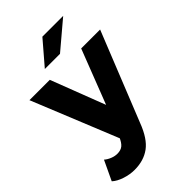

<svg xmlns="http://www.w3.org/2000/svg" viewBox="-329 -948 1283 1283"><g transform="rotate(-45 312.0 -307.0)"><path d="M197.8 -675.6 338.9 -840H535.6L341.1 -675.6ZM145.6 225.6Q101.1 225.6 55.6 210.6Q10 195.6 -16.7 171.1L48.9 32.2Q66.7 47.8 91.7 57.8Q116.7 67.8 140 67.8Q173.3 67.8 192.8 51.7Q212.2 35.6 227.8 -1.1L224.4 5.6L-22.2 -601.1H170L317.8 -216.7L466.7 -601.1H645.6L393.3 28.9Q352.2 137.8 292.2 181.7Q232.2 225.6 145.6 225.6Z"/></g></svg>

Font: Paperlogy 9 Black
Style: Regular
Weight: 900
Designer: redesigned by Lee Juim, glyphs from Gmarket Sans & Montserrat
Foundry: PT&
Version: Version 1.001